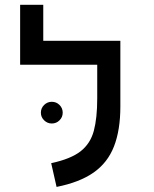

<svg xmlns="http://www.w3.org/2000/svg" viewBox="-20 -752 626 782"><path d="M470.2 -585.9V-318.4Q470.2 -222.2 444.3 -155.8Q418.5 -89.4 361.3 -49.3Q304.2 -9.3 210.4 9.3L188.5 -87.4Q268.1 -104.5 308.1 -135.7Q348.1 -167 362.1 -219Q376 -271 376 -351.1V-488.3H62V-732.4H156.2V-585.9ZM190.9 -249Q172.9 -249 159.7 -262Q146.5 -274.9 146.5 -293Q146.5 -311.5 159.7 -324.5Q172.9 -337.4 190.9 -337.4Q209.5 -337.4 222.4 -324.5Q235.4 -311.5 235.4 -293Q235.4 -274.9 222.4 -262Q209.5 -249 190.9 -249Z"/></svg>

Font: Cascadia Code NF
Style: Regular
Weight: 400
Monospace: yes
Designer: Aaron Bell
Foundry: Saja Typeworks
Version: Version 2404.023; ttfautohint (v1.8.4)